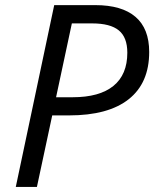

<svg xmlns="http://www.w3.org/2000/svg" viewBox="-20 -734 606 754"><path d="M354 -713.9Q458.5 -713.9 512.2 -667.7Q565.9 -621.6 565.9 -529.8Q565.9 -408.2 485.6 -344.5Q405.3 -280.8 251 -280.8H185.1L125 0H42L192.9 -713.9ZM265.1 -352.1Q370.6 -352.1 425.3 -396.5Q480 -440.9 480 -526.9Q480 -587.4 446.5 -614.7Q413.1 -642.1 341.8 -642.1H262.2L200.2 -352.1Z"/></svg>

Font: Open Sans Hebrew
Style: Italic
Weight: 400
Italic angle: -12°
Foundry: Ascender Corporation, Yanek Iontef
Version: Version 2.001;PS 002.001;hotconv 1.0.70;makeotf.lib2.5.58329